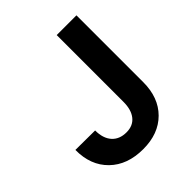

<svg xmlns="http://www.w3.org/2000/svg" viewBox="-200 -848 987 987"><g transform="rotate(-45 293.5 -354.5)"><path d="M165 -232.4Q165 -174.8 193.4 -143.1Q221.7 -111.3 272.5 -111.3Q320.3 -111.3 346.2 -143.6Q372.1 -175.8 372.1 -233.4V-718.8H515.6V-233.4Q515.6 -121.1 449.7 -55.2Q383.8 10.7 272.5 10.7Q157.2 10.7 89.4 -55.7Q21.5 -122.1 22.5 -233.4Z"/></g></svg>

Font: Min Sans Bold
Style: Regular
Weight: 700
Designer: Jinseong-Kim, NotoSansCJK, Nunito
Foundry: Jinseong-Kim
Version: Version 1.400;Glyphs 3.1.2 (3151)